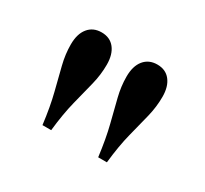

<svg xmlns="http://www.w3.org/2000/svg" viewBox="-67 -694 460 431"><g transform="rotate(30 162.5 -478.5)"><path d="M79 -354.8Q73.4 -400 64.9 -433.1Q56.5 -466.1 50 -492.3Q43.5 -518.5 43.5 -543.5Q43.5 -571 56 -586.3Q68.5 -601.6 90.3 -601.6Q112.1 -601.6 124.2 -586.3Q136.3 -571 136.3 -544.4Q136.3 -518.5 129.8 -492.3Q123.4 -466.1 114.9 -433.1Q106.5 -400 101.6 -354.8ZM223.4 -354.8Q217.7 -400 209.3 -433.1Q200.8 -466.1 194.4 -492.3Q187.9 -518.5 187.9 -543.5Q187.9 -571 200.4 -586.3Q212.9 -601.6 234.7 -601.6Q256.5 -601.6 268.5 -586.3Q280.6 -571 280.6 -544.4Q280.6 -518.5 274.2 -492.3Q267.7 -466.1 259.3 -433.1Q250.8 -400 246 -354.8Z"/></g></svg>

Font: Playfair
Style: Regular
Weight: 400
Designer: Claus Eggers Sørensen
Foundry: Claus Eggers Sørensen
Version: Version 2.001;gftools[0.9.30]